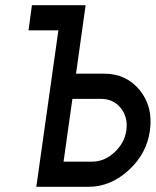

<svg xmlns="http://www.w3.org/2000/svg" viewBox="-20 -720 602 740"><path d="M90 -603H205L120 0H321Q406 0 476 -64Q546 -128 558 -218Q570 -309 519 -372Q467 -436 382 -436H273L310 -700H103ZM259 -339H368Q417 -339 445 -304Q474 -268 467 -218Q460 -168 420 -132Q382 -97 335 -97H225Z"/></svg>

Font: Unageo
Style: Medium-Italic
Weight: 500
Designer: Richard Sepsi
Foundry: Richard Sepsi
Version: Version 2.000